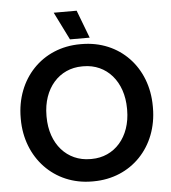

<svg xmlns="http://www.w3.org/2000/svg" viewBox="-59 -943 898 1009"><g transform="rotate(-5 389.5 -438.5)"><path d="M335 -742H439L383 -889H262ZM41 -347C41 -143 186 12 386 12H393C594 12 738 -141 738 -346V-354C738 -560 594 -712 393 -712H386C185 -712 41 -559 41 -353ZM177 -347V-353C177 -497 265 -595 386 -595H393C515 -595 602 -497 602 -353V-347C602 -203 514 -106 394 -106H387C265 -106 177 -203 177 -347Z"/></g></svg>

Font: Fixel Display SemiBold
Style: Regular
Weight: 600
Designer: AlfaBravo + MacPaw
Foundry: Kyrylo Tkachov, Marchela Mozhyna, Serhii Makarenko, Maria Weinstein, Zakhar Kryvoshyya
Version: Version 1.211